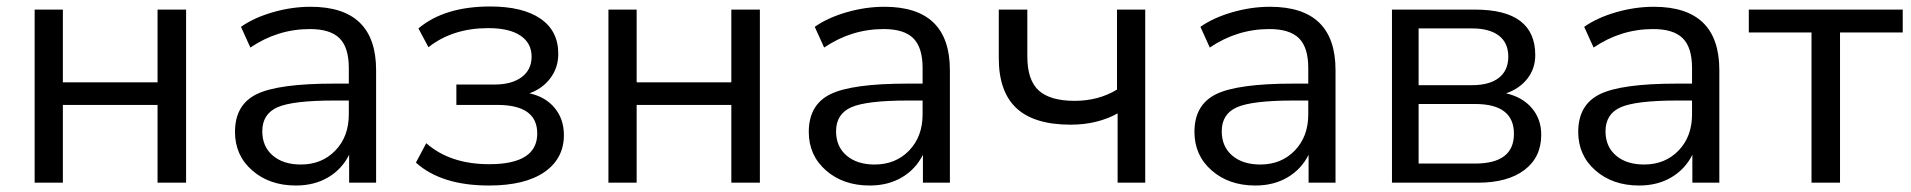

<svg xmlns="http://www.w3.org/2000/svg" viewBox="-20 -569 5951 598"><path d="M87.9 0V-539.1H175.8V-312.5H470.7V-539.1H559.6V0H470.7V-242.2H175.8V0Z M901.4 8.8Q819.3 8.8 765.6 -38.1Q711.9 -85 711.9 -158.2Q711.9 -242.2 778.8 -275.4Q845.7 -308.6 1020.5 -308.6H1066.4V-357.4Q1066.4 -420.9 1037.6 -449.7Q1008.8 -478.5 945.3 -478.5Q844.7 -478.5 759.8 -420.9L730.5 -485.4Q770.5 -513.7 829.6 -530.8Q888.7 -547.9 947.3 -547.9Q1151.4 -547.9 1151.4 -350.6V0H1067.4V-86.9Q1044.9 -42 1002 -16.6Q959 8.8 901.4 8.8ZM796.9 -160.2Q796.9 -112.3 829.6 -84.5Q862.3 -56.6 917 -56.6Q982.4 -56.6 1024.4 -100.1Q1066.4 -143.6 1066.4 -212.9V-255.9H1021.5Q891.6 -255.9 844.2 -234.9Q796.9 -213.9 796.9 -160.2Z M1502.9 8.8Q1354.5 8.8 1275.4 -62.5L1307.6 -123Q1381.8 -57.6 1503.9 -57.6Q1653.3 -57.6 1653.3 -153.3Q1653.3 -242.2 1529.3 -242.2H1401.4V-305.7H1520.5Q1573.2 -305.7 1604.5 -328.6Q1635.7 -351.6 1635.7 -392.6Q1635.7 -434.6 1601.1 -458Q1566.4 -481.4 1501 -481.4Q1389.6 -481.4 1314.5 -421.9L1283.2 -480.5Q1364.3 -548.8 1506.8 -548.8Q1608.4 -548.8 1663.6 -510.7Q1718.8 -472.7 1718.8 -401.4Q1718.8 -358.4 1694.3 -325.7Q1669.9 -293 1628.9 -278.3Q1678.7 -267.6 1707.5 -232.9Q1736.3 -198.2 1736.3 -148.4Q1736.3 -75.2 1675.8 -33.2Q1615.2 8.8 1502.9 8.8Z M1875 0V-539.1H1962.9V-312.5H2257.8V-539.1H2346.7V0H2257.8V-242.2H1962.9V0Z M2688.5 8.8Q2606.4 8.8 2552.7 -38.1Q2499 -85 2499 -158.2Q2499 -242.2 2565.9 -275.4Q2632.8 -308.6 2807.6 -308.6H2853.5V-357.4Q2853.5 -420.9 2824.7 -449.7Q2795.9 -478.5 2732.4 -478.5Q2631.8 -478.5 2546.9 -420.9L2517.6 -485.4Q2557.6 -513.7 2616.7 -530.8Q2675.8 -547.9 2734.4 -547.9Q2938.5 -547.9 2938.5 -350.6V0H2854.5V-86.9Q2832 -42 2789.1 -16.6Q2746.1 8.8 2688.5 8.8ZM2584 -160.2Q2584 -112.3 2616.7 -84.5Q2649.4 -56.6 2704.1 -56.6Q2769.5 -56.6 2811.5 -100.1Q2853.5 -143.6 2853.5 -212.9V-255.9H2808.6Q2678.7 -255.9 2631.3 -234.9Q2584 -213.9 2584 -160.2Z M3460.9 -215.8Q3397.5 -180.7 3314.5 -180.7Q3201.2 -180.7 3146 -231.9Q3090.8 -283.2 3090.8 -387.7V-539.1H3179.7V-393.6Q3179.7 -319.3 3215.3 -287.1Q3251 -254.9 3327.1 -254.9Q3401.4 -254.9 3459 -290V-539.1H3546.9V0H3460.9Z M3889.6 8.8Q3807.6 8.8 3753.9 -38.1Q3700.2 -85 3700.2 -158.2Q3700.2 -242.2 3767.1 -275.4Q3834 -308.6 4008.8 -308.6H4054.7V-357.4Q4054.7 -420.9 4025.9 -449.7Q3997.1 -478.5 3933.6 -478.5Q3833 -478.5 3748 -420.9L3718.8 -485.4Q3758.8 -513.7 3817.9 -530.8Q3877 -547.9 3935.5 -547.9Q4139.6 -547.9 4139.6 -350.6V0H4055.7V-86.9Q4033.2 -42 3990.2 -16.6Q3947.3 8.8 3889.6 8.8ZM3785.2 -160.2Q3785.2 -112.3 3817.9 -84.5Q3850.6 -56.6 3905.3 -56.6Q3970.7 -56.6 4012.7 -100.1Q4054.7 -143.6 4054.7 -212.9V-255.9H4009.8Q3879.9 -255.9 3832.5 -234.9Q3785.2 -213.9 3785.2 -160.2Z M4315.4 0V-539.1H4574.2Q4761.7 -539.1 4761.7 -397.5Q4761.7 -355.5 4737.3 -324.2Q4712.9 -293 4670.9 -278.3Q4721.7 -266.6 4751 -232.4Q4780.3 -198.2 4780.3 -149.4Q4780.3 -79.1 4728 -39.6Q4675.8 0 4583 0ZM4398.4 -59.6H4574.2Q4695.3 -59.6 4695.3 -152.3Q4695.3 -245.1 4574.2 -245.1H4398.4ZM4398.4 -303.7H4564.5Q4619.1 -303.7 4648.4 -326.7Q4677.7 -349.6 4677.7 -392.6Q4677.7 -435.5 4648.4 -458Q4619.1 -480.5 4564.5 -480.5H4398.4Z M5085 8.8Q5002.9 8.8 4949.2 -38.1Q4895.5 -85 4895.5 -158.2Q4895.5 -242.2 4962.4 -275.4Q5029.3 -308.6 5204.1 -308.6H5250V-357.4Q5250 -420.9 5221.2 -449.7Q5192.4 -478.5 5128.9 -478.5Q5028.3 -478.5 4943.4 -420.9L4914.1 -485.4Q4954.1 -513.7 5013.2 -530.8Q5072.3 -547.9 5130.9 -547.9Q5335 -547.9 5335 -350.6V0H5251V-86.9Q5228.5 -42 5185.5 -16.6Q5142.6 8.8 5085 8.8ZM4980.5 -160.2Q4980.5 -112.3 5013.2 -84.5Q5045.9 -56.6 5100.6 -56.6Q5166 -56.6 5208 -100.1Q5250 -143.6 5250 -212.9V-255.9H5205.1Q5075.2 -255.9 5027.8 -234.9Q4980.5 -213.9 4980.5 -160.2Z M5622.1 0V-467.8H5426.8V-539.1H5906.2V-467.8H5710.9V0Z"/></svg>

Font: Min Sans
Style: Regular
Weight: 400
Designer: Jinseong-Kim, NotoSansCJK, Nunito
Foundry: Jinseong-Kim
Version: Version 1.400;Glyphs 3.1.2 (3151)